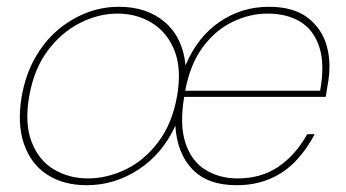

<svg xmlns="http://www.w3.org/2000/svg" viewBox="-20 -533 1017 565"><path d="M235 12Q167 12 119 -19Q71 -50 50.5 -109.5Q30 -169 44 -250Q55 -312 82 -360.5Q109 -409 147.5 -442.5Q186 -476 232.5 -494.5Q279 -513 330 -513Q413 -513 465.5 -467.5Q518 -422 526 -341Q561 -424 626 -468.5Q691 -513 771 -513Q844 -513 886 -480.5Q928 -448 942 -396Q956 -344 944 -282Q943 -275 942 -270Q941 -265 940.5 -259.5Q940 -254 938 -248H522Q508 -165 526 -111.5Q544 -58 585 -33Q626 -8 679 -8Q749 -8 799.5 -42.5Q850 -77 884 -138H906Q883 -94 851 -60Q819 -26 775 -7Q731 12 676 12Q591 12 546 -35Q501 -82 496 -163Q458 -80 387.5 -34Q317 12 235 12ZM239 -8Q295 -8 350 -34.5Q405 -61 446 -115.5Q487 -170 501 -250Q515 -330 493.5 -384Q472 -438 427 -465.5Q382 -493 326 -493Q270 -493 215.5 -465.5Q161 -438 120.5 -384Q80 -330 66 -250Q52 -170 73 -115.5Q94 -61 138.5 -34.5Q183 -8 239 -8ZM525 -266H922Q936 -343 920 -393.5Q904 -444 864.5 -468.5Q825 -493 767 -493Q716 -493 666 -469.5Q616 -446 578 -396Q540 -346 525 -266Z"/></svg>

Font: DM Sans 18pt Thin
Style: Italic
Weight: 250
Italic angle: -10°
Designer: Colophon Foundry, Jonny Pinhorn
Foundry: Colophon Foundry
Version: Version 4.004;gftools[0.9.30]